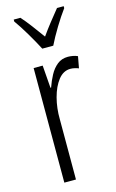

<svg xmlns="http://www.w3.org/2000/svg" viewBox="-119 -813 520 861"><g transform="rotate(-15 141.5 -382.5)"><path d="M229 -541Q239 -541 251 -539Q263 -537 274 -532L264 -478Q257 -481 246.5 -483.5Q236 -486 226 -486Q193 -486 169.5 -456Q146 -426 133.5 -378.5Q121 -331 122 -279V0H68V-532H110L118 -427H121Q131 -456 145 -482Q159 -508 179.5 -524.5Q200 -541 229 -541ZM128 -606Q110 -641 84.5 -684Q59 -727 38 -756V-765H69Q88 -744 110.5 -714Q133 -684 154 -655Q176 -686 195 -710Q214 -734 239 -765H270V-756Q247 -725 221.5 -683Q196 -641 179 -606Z"/></g></svg>

Font: Noto Sans Sinhala ExtraCondensed Light
Style: Regular
Weight: 300
Width: 2
Designer: Jelle Bosma - Monotype Design Team
Foundry: Monotype Imaging Inc.
Version: Version 2.006; ttfautohint (v1.8.4.7-5d5b)